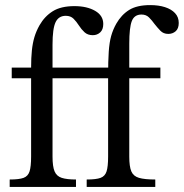

<svg xmlns="http://www.w3.org/2000/svg" viewBox="-20 -733 721 753"><path d="M278 0H18V-29Q55 -29 72.5 -35.5Q90 -42 96 -61Q102 -80 102 -119V-426H26V-468H102Q102 -506 105 -535Q108 -564 115 -587.5Q122 -611 135 -634Q155 -669 187 -689Q219 -709 272 -709Q321 -709 353 -690.5Q385 -672 385 -639Q385 -617 373 -606Q361 -595 344 -595Q324 -595 311.5 -606.5Q299 -618 289.5 -633Q280 -648 268.5 -659.5Q257 -671 238 -671Q210 -671 198 -646Q186 -621 186 -558V-468H359V-426H186V-119Q186 -80 194 -61Q202 -42 222 -35.5Q242 -29 278 -29ZM589 0H320V-29Q357 -29 374.5 -35.5Q392 -42 398 -61Q404 -80 404 -119V-437Q404 -494 406.5 -530.5Q409 -567 416 -592Q423 -617 436 -640Q456 -675 486.5 -694Q517 -713 569 -713Q602 -713 627 -705Q652 -697 666.5 -681.5Q681 -666 681 -643Q681 -621 669 -610.5Q657 -600 640 -600Q621 -600 609 -612.5Q597 -625 586 -639Q576 -653 564.5 -664.5Q553 -676 535 -676Q507 -676 497 -650.5Q487 -625 487 -562V-119Q487 -80 495 -61Q503 -42 525 -35.5Q547 -29 589 -29ZM609 -426H328V-468H609Z"/></svg>

Font: STIX Two Text
Style: Regular
Weight: 400
Designer: Ross Mills, John Hudson & Paul Hanslow, Tiro Typeworks Ltd; with prior portions MicroPress Inc., and Coen Hoffman.
Foundry: Tiro Typeworks Ltd
Version: Version 2.13 b171